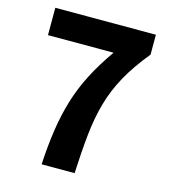

<svg xmlns="http://www.w3.org/2000/svg" viewBox="-110 -832 820 922"><g transform="rotate(15 299.5 -371.5)"><path d="M182 0Q187 -94 199 -173.5Q211 -253 232.5 -324Q254 -395 289.5 -464Q325 -533 377 -607H51V-743H551V-644Q487 -566 448.5 -496Q410 -426 389.5 -353Q369 -280 360 -194.5Q351 -109 346 0Z"/></g></svg>

Font: Noto Sans JP Thin ExtraBold
Style: Regular
Weight: 800
Version: Version 2.004-H2;hotconv 1.0.118;makeotfexe 2.5.65603